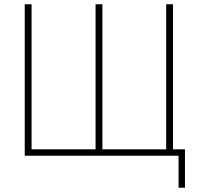

<svg xmlns="http://www.w3.org/2000/svg" viewBox="-20 -730 963 900"><path d="M817 150V0H96V-710H128V-30H428V-710H460V-30H759V-710H791V-30H847V150Z"/></svg>

Font: Geist Thin
Style: Regular
Weight: 400
Designer: Basement.studio, Andrés Briganti, Mateo Zaragoza
Foundry: Basement.studio, Vercel, Andrés Briganti, Guido Ferreyra, Mateo Zaragoza
Version: Version 1.401